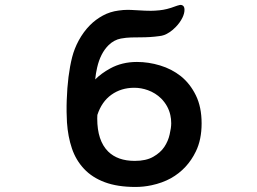

<svg xmlns="http://www.w3.org/2000/svg" viewBox="-20 -697 1040 777"><path d="M534.2 -446.3Q581.1 -446.3 627.9 -432.1Q674.8 -418 711.9 -388.7Q749.5 -358.4 772.7 -311Q795.9 -263.7 795.9 -197.8Q795.9 -131.8 772.5 -84Q738.3 -13.2 671.4 24.4Q636.7 43.5 593.3 52.7Q561 59.6 528.3 59.6Q455.6 59.6 404.3 40.5Q353 21.5 320.1 -13.7Q287.1 -48.8 271 -96.4Q254.9 -144 251 -201.7Q249.5 -227.1 249.5 -243.9Q249.5 -260.7 249.5 -270Q249.5 -279.3 250 -290.5Q253.4 -392.6 272 -465.8Q280.8 -500 298.3 -532.7Q317.9 -568.8 344.7 -595.7Q367.2 -618.2 396.2 -634Q425.3 -649.9 460 -654.3Q479 -657.2 498 -657.2Q505.4 -657.2 512.7 -656.7L566.9 -653.8Q576.2 -653.3 590.6 -653.3Q605 -653.3 625 -655.3Q655.3 -658.2 689.5 -671.4Q696.8 -674.3 707.5 -676.8Q709.5 -677.2 711.4 -677.2Q717.3 -677.2 721.7 -672.9Q726.6 -668 726.6 -657.2Q726.6 -642.6 718.3 -625.5Q708 -604.5 689.9 -586.4Q678.2 -574.7 666.5 -566.9Q654.8 -559.1 644.8 -555.4Q634.8 -551.8 624 -550.8Q589.4 -545.9 547.9 -545.9Q529.3 -545.9 510.3 -545.4Q491.2 -544.9 469.2 -541Q440.9 -535.6 418.9 -513.7Q386.2 -481 373 -423.3Q367.7 -400.4 365.2 -375.5Q390.1 -400.4 425.8 -419.9Q473.6 -446.3 534.2 -446.3ZM523.4 -341.8Q470.2 -341.8 430.7 -313.5Q391.6 -285.6 374 -231.9Q373.5 -224.6 373.5 -217.3Q373.5 -127.9 417.5 -84Q456.1 -45.9 525.4 -45.9Q571.3 -45.9 600.1 -62.5Q629.4 -79.1 645 -102.5Q660.6 -126 666.5 -152.8Q672.9 -179.7 672.9 -198Q672.9 -216.3 669.4 -231Q661.1 -269 632.3 -298.3Q609.4 -320.8 578.6 -332Q551.3 -341.8 523.4 -341.8Z"/></svg>

Font: Bakudai
Style: Bold
Weight: 700
Version: Version 1.48